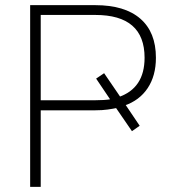

<svg xmlns="http://www.w3.org/2000/svg" viewBox="-20 -725 678 745"><path d="M97 0V-705H350Q464 -705 524.5 -652.5Q585 -600 585 -501Q585 -431 553 -383Q521 -335 462 -315L460 -329L522 -237L492 -216L422 -318L438 -307Q419 -303 398 -300Q377 -297 350 -297H138V0ZM138 -336H349Q364 -336 382.5 -337Q401 -338 414 -341L413 -331L353 -420L384 -441L453 -340L439 -348Q541 -382 541 -501Q541 -667 350 -667H138Z"/></svg>

Font: Mulish ExtraLight
Style: Regular
Weight: 200
Designer: Vernon Adams
Foundry: Vernon Adams
Version: Version 3.603